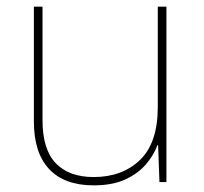

<svg xmlns="http://www.w3.org/2000/svg" viewBox="-20 -548 613 578"><path d="M481 -528V0H460L456 -111H454Q443 -81 419 -53Q395 -25 356.5 -7.5Q318 10 262 10Q174 10 128 -39Q82 -88 82 -182V-528H108V-186Q108 -98 148 -56.5Q188 -15 262 -15Q348 -15 401.5 -66.5Q455 -118 455 -226V-528Z"/></svg>

Font: Noto Sans Tamil Thin
Style: Regular
Weight: 100
Designer: Jelle Bosma - Monotype Design Team
Foundry: Monotype Imaging Inc.
Version: Version 2.004; ttfautohint (v1.8.4.7-5d5b)